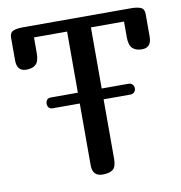

<svg xmlns="http://www.w3.org/2000/svg" viewBox="-80 -783 810 857"><g transform="rotate(-10 325.0 -354.5)"><path d="M379 -656V-60Q379 -24 363.5 -12Q348 0 317 0Q271 0 271 -50V-656H121V-585Q121 -549 106.5 -534.5Q92 -520 63 -520Q20 -520 20 -570V-672Q20 -695 35.5 -702Q51 -709 80 -709H570Q599 -709 614.5 -702Q630 -695 630 -672V-570Q630 -520 587 -520Q559 -520 544 -534.5Q529 -549 529 -585V-656ZM149 -330Q136 -330 130.5 -337.5Q125 -345 125 -354Q125 -364 130.5 -371.5Q136 -379 149 -379H501Q512 -379 518.5 -371.5Q525 -364 525 -354Q525 -345 518.5 -337.5Q512 -330 501 -330Z"/></g></svg>

Font: Marmelad
Style: Regular
Weight: 400
Designer: Manvel Shmavonyan
Foundry: Cyreal
Version: Version 1.110; ttfautohint (v1.8.4.7-5d5b)